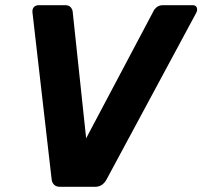

<svg xmlns="http://www.w3.org/2000/svg" viewBox="-20 -720 780 740"><path d="M212 0Q196 0 188 -8.5Q180 -17 179 -29L105 -673Q104 -686 111 -693Q118 -700 129 -700H231Q246 -700 252.5 -692Q259 -684 260 -676L312 -187L571 -676Q574 -684 583.5 -692Q593 -700 608 -700H723Q735 -700 738.5 -690.5Q742 -681 736 -670L391 -29Q385 -17 374 -8.5Q363 0 346 0Z"/></svg>

Font: Rubik Light SemiBold
Style: Italic
Weight: 600
Italic angle: -12°
Version: Version 2.104